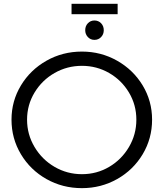

<svg xmlns="http://www.w3.org/2000/svg" viewBox="-20 -975 853 1001"><path d="M40 0ZM772.9 -351.1Q772.9 -252.9 723.9 -170.9Q674.8 -88.9 590.8 -41.5Q506.8 5.9 407.2 5.9Q306.2 5.9 222.2 -41.5Q138.2 -88.9 89.1 -170.9Q40 -252.9 40 -351.1Q40 -448.2 89.1 -529.5Q138.2 -610.8 222.2 -658.4Q306.2 -706.1 407.2 -706.1Q506.8 -706.1 590.8 -658.4Q674.8 -610.8 723.9 -529.5Q772.9 -448.2 772.9 -351.1ZM121.1 -351.1Q121.1 -273.9 160.2 -208.5Q199.2 -143.1 264.6 -105Q330.1 -66.9 407.2 -66.9Q484.4 -66.9 549.1 -105Q613.8 -143.1 652.3 -208.5Q690.9 -273.9 690.9 -351.1Q690.9 -428.2 652.3 -492.7Q613.8 -557.1 548.8 -594.5Q483.9 -631.8 407.2 -631.8Q330.1 -631.8 264.6 -594.5Q199.2 -557.1 160.2 -492.7Q121.1 -428.2 121.1 -351.1ZM576.2 -767.1ZM521 -817.4Q521 -796.4 507.1 -781.7Q493.2 -767.1 472.2 -767.1Q452.1 -767.1 438.2 -781.7Q424.3 -796.4 424.3 -817.4Q424.3 -839.4 438.2 -853.8Q452.1 -868.2 472.2 -868.2Q493.2 -868.2 507.1 -853.8Q521 -839.4 521 -817.4ZM353 -955.1H593.3V-900.9H353Z"/></svg>

Font: Argentum Sans Light
Style: Regular
Weight: 300
Designer: Julieta Ulanovsky (Modified by Cristiano Sobral)
Foundry: Julieta Ulanovsky
Version: Version 1.000; ttfautohint (v1.5.65-e2d9)